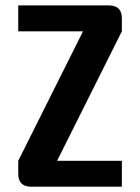

<svg xmlns="http://www.w3.org/2000/svg" viewBox="-20 -704 528 724"><path d="M48.8 -683.6H390.6Q439.5 -683.6 439.5 -634.8V-585.9L195.3 -97.7H439.5V0H97.7Q48.8 0 48.8 -48.8V-97.7L293 -585.9H48.8Z"/></svg>

Font: BabelStone Moon Runes
Style: Regular
Weight: 400
Designer: Andrew West
Foundry: BabelStone
Version: Version 7.001 March 14, 2022